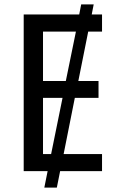

<svg xmlns="http://www.w3.org/2000/svg" viewBox="-20 -780 540 875"><path d="M445 0H254L239 75H182L197 0H88V-714H341L350 -760H407L398 -714H445V-636H382L337 -411H429V-334H321L270 -78H445ZM176 -411H280L326 -636H176ZM176 -78H213L265 -334H176Z"/></svg>

Font: Noto Sans SemiCondensed
Style: Regular
Weight: 400
Width: 4
Designer: Monotype Design Team
Foundry: Monotype Imaging Inc.
Version: Version 2.013; ttfautohint (v1.8.4.7-5d5b)